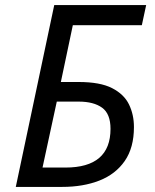

<svg xmlns="http://www.w3.org/2000/svg" viewBox="-20 -734 607 754"><path d="M42 0 193 -714H554L537 -635H266L219 -412H289Q373 -412 420 -388Q467 -364 486.5 -324Q506 -284 506 -235Q506 -154 470 -102Q434 -50 370.5 -25Q307 0 224 0ZM147 -76H237Q414 -76 414 -228Q414 -287 381 -311Q348 -335 289 -335H203Z"/></svg>

Font: Noto IKEA Latin
Style: Italic
Weight: 400
Italic angle: -12°
Designer: Monotype Design Team
Foundry: Monotype Imaging Inc.
Version: Version 1.0